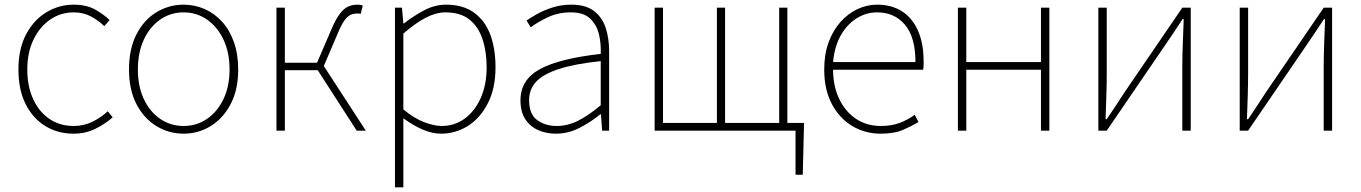

<svg xmlns="http://www.w3.org/2000/svg" viewBox="-20 -560 5835 823"><path d="M295 13Q228 13 174.5 -19.5Q121 -52 90 -113.5Q59 -175 59 -262Q59 -351 92 -413Q125 -475 179 -507.5Q233 -540 296 -540Q350 -540 387 -519.5Q424 -499 450 -474L427 -448Q401 -473 369 -490Q337 -507 296 -507Q240 -507 195 -476Q150 -445 123.5 -390Q97 -335 97 -262Q97 -190 122 -135.5Q147 -81 191.5 -50.5Q236 -20 296 -20Q340 -20 377 -38.5Q414 -57 442 -83L463 -57Q430 -28 388 -7.5Q346 13 295 13Z M767 13Q704 13 650.5 -19.5Q597 -52 565 -113.5Q533 -175 533 -262Q533 -351 565 -413Q597 -475 650.5 -507.5Q704 -540 767 -540Q814 -540 856.5 -521.5Q899 -503 931.5 -467.5Q964 -432 982.5 -380Q1001 -328 1001 -262Q1001 -175 968.5 -113.5Q936 -52 883 -19.5Q830 13 767 13ZM767 -20Q823 -20 867.5 -50.5Q912 -81 938 -135.5Q964 -190 964 -262Q964 -335 938 -390Q912 -445 867.5 -476Q823 -507 767 -507Q711 -507 666.5 -476Q622 -445 596.5 -390Q571 -335 571 -262Q571 -190 596.5 -135.5Q622 -81 666.5 -50.5Q711 -20 767 -20Z M1165 0V-527H1201V-291H1339L1397 -426Q1418 -476 1436 -500Q1454 -524 1472.5 -532Q1491 -540 1512 -540Q1519 -540 1525.5 -539Q1532 -538 1535 -536L1526 -500Q1522 -502 1519 -502Q1516 -502 1510 -502Q1496 -502 1483 -496.5Q1470 -491 1456.5 -472.5Q1443 -454 1427 -415L1368 -277L1548 0H1509L1342 -259H1201V0Z M1673 243V-527H1703L1709 -459H1711Q1750 -490 1796.5 -515Q1843 -540 1892 -540Q1964 -540 2011 -506.5Q2058 -473 2081 -413Q2104 -353 2104 -271Q2104 -182 2071.5 -118Q2039 -54 1986 -20.5Q1933 13 1870 13Q1833 13 1792 -4.5Q1751 -22 1709 -53V46V243ZM1873 -20Q1929 -20 1972.5 -52Q2016 -84 2041 -141Q2066 -198 2066 -271Q2066 -338 2048.5 -391.5Q2031 -445 1992.5 -476Q1954 -507 1889 -507Q1849 -507 1804 -483.5Q1759 -460 1709 -416V-91Q1756 -52 1799 -36Q1842 -20 1873 -20Z M2363 13Q2322 13 2287.5 -2Q2253 -17 2232 -48.5Q2211 -80 2211 -130Q2211 -218 2294 -263.5Q2377 -309 2555 -329Q2557 -372 2547.5 -412.5Q2538 -453 2510 -480Q2482 -507 2427 -507Q2371 -507 2326 -485Q2281 -463 2255 -443L2237 -472Q2254 -484 2282.5 -500Q2311 -516 2348.5 -528Q2386 -540 2429 -540Q2491 -540 2526.5 -512.5Q2562 -485 2576.5 -440Q2591 -395 2591 -341V0H2561L2556 -70H2553Q2513 -37 2464.5 -12Q2416 13 2363 13ZM2366 -20Q2413 -20 2458 -42.5Q2503 -65 2555 -109V-298Q2441 -286 2373.5 -263.5Q2306 -241 2277 -208.5Q2248 -176 2248 -131Q2248 -70 2283 -45Q2318 -20 2366 -20Z M3390 189V0H3342V-33H3426V-13L3421 189ZM2786 0V-527H2822V-33H3053V-527H3088V-33H3320V-527H3355V0Z M3754 13Q3688 13 3633 -20Q3578 -53 3545.5 -114.5Q3513 -176 3513 -262Q3513 -327 3531.5 -378Q3550 -429 3582.5 -465.5Q3615 -502 3655.5 -521Q3696 -540 3740 -540Q3801 -540 3845.5 -512Q3890 -484 3914.5 -429.5Q3939 -375 3939 -297Q3939 -289 3939 -280.5Q3939 -272 3937 -261H3551Q3551 -192 3576.5 -137.5Q3602 -83 3648 -51.5Q3694 -20 3756 -20Q3801 -20 3836 -33Q3871 -46 3901 -68L3917 -37Q3887 -19 3850 -3Q3813 13 3754 13ZM3551 -294H3904Q3904 -401 3859 -454Q3814 -507 3740 -507Q3693 -507 3652 -481.5Q3611 -456 3584 -408.5Q3557 -361 3551 -294Z M4086 0V-527H4122V-294H4442V-527H4478V0H4442V-261H4122V0Z M4688 0V-527H4724V-249Q4724 -206 4722.5 -154Q4721 -102 4719 -49H4724Q4741 -74 4762.5 -106.5Q4784 -139 4800 -164L5048 -527H5084V0H5048V-277Q5048 -321 5050 -373Q5052 -425 5054 -478H5049Q5033 -453 5011 -420.5Q4989 -388 4972 -363L4724 0Z M5294 0V-527H5330V-249Q5330 -206 5328.5 -154Q5327 -102 5325 -49H5330Q5347 -74 5368.5 -106.5Q5390 -139 5406 -164L5654 -527H5690V0H5654V-277Q5654 -321 5656 -373Q5658 -425 5660 -478H5655Q5639 -453 5617 -420.5Q5595 -388 5578 -363L5330 0Z"/></svg>

Font: Noto Sans KR Thin
Style: Regular
Weight: 100
Designer: Ryoko NISHIZUKA 西塚涼子 (kana, bopomofo & ideographs); Paul D. Hunt (Latin, Greek & Cyrillic); Sandoll Communications 산돌커뮤니
Foundry: Adobe
Version: Version 2.004-H2;hotconv 1.0.118;makeotfexe 2.5.65603